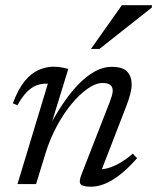

<svg xmlns="http://www.w3.org/2000/svg" viewBox="-20 -694 593 724"><path d="M45.5 -297 28.5 -304.5Q48.5 -358 73 -388Q97.5 -418 125.8 -430.2Q154 -442.5 182.5 -442.5Q192 -442.5 201.2 -441.5Q210.5 -440.5 219.5 -438.5Q228.5 -436.5 237.5 -434L175 -231H173.5Q197 -273.5 223.5 -311.8Q250 -350 278.8 -379Q307.5 -408 338.2 -425Q369 -442 401 -442Q443.5 -442 460 -423.5Q476.5 -405 476.5 -375.5Q476.5 -359.5 471.2 -339.2Q466 -319 456.5 -294.5L356.5 -36V-55.5Q373.5 -55.5 394.2 -62.2Q415 -69 437.2 -82.5Q459.5 -96 481 -114.5L497 -97.5Q460.5 -56.5 429.5 -33Q398.5 -9.5 372.5 0.2Q346.5 10 323.5 10Q291 10 283.8 0.2Q276.5 -9.5 288 -38L394.5 -311Q399 -323 402 -333.5Q405 -344 405 -352.5Q405 -365.5 396.5 -373.2Q388 -381 366.5 -381Q341.5 -381 311 -360Q280.5 -339 250.2 -302.5Q220 -266 194.2 -218.2Q168.5 -170.5 152 -117L116 0H46L160.5 -378.5Q159 -378.5 157.2 -378.5Q155.5 -378.5 153.5 -378.5Q134 -378.5 116.2 -371.5Q98.5 -364.5 81 -346.8Q63.5 -329 45.5 -297ZM323 -509.5 439.5 -674.5H553L552.5 -665.5L355 -509.5Z"/></svg>

Font: Newsreader 17pt
Style: Italic
Weight: 400
Italic angle: -17°
Version: Version 1.003